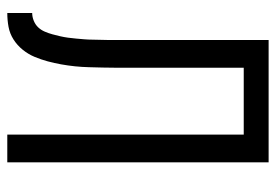

<svg xmlns="http://www.w3.org/2000/svg" viewBox="-138 -638 775 540"><g transform="rotate(90 250.0 -367.5)"><path d="M358 0V-665H170V-307Q170 -288 169.5 -268.5Q169 -249 168.5 -229.5Q168 -210 166 -190.5Q164 -171 160.5 -151.5Q157 -132 152 -113.5Q147 -95 139.5 -77Q132 -59 119.5 -43.5Q107 -28 90.5 -17.5Q74 -7 55 -3.5Q36 0 16 0V-70Q27 -70 38 -74.5Q49 -79 56.5 -87Q64 -95 68.5 -105.5Q73 -116 76 -127Q79 -138 81.5 -149Q84 -160 85.5 -171Q87 -182 88 -193.5Q89 -205 90 -216.5Q91 -228 91 -239Q91 -250 91.5 -261.5Q92 -273 92 -284Q92 -295 92 -307V-735H436V0Z"/></g></svg>

Font: Iosevka Term Curly
Style: Regular
Weight: 400
Designer: Belleve Invis
Foundry: Belleve Invis
Version: Version 32.3.0